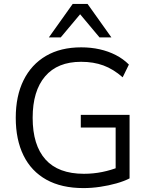

<svg xmlns="http://www.w3.org/2000/svg" viewBox="-20 -957 766 986"><path d="M408.6 8.9Q295.8 8.9 218.2 -34.3Q140.7 -77.5 100.8 -158.5Q60.9 -239.5 60.9 -352.1Q60.9 -464.1 101 -545Q141.1 -626 216.2 -670Q291.4 -713.9 397 -713.9Q447 -713.9 491.7 -703.9Q536.4 -693.9 574.6 -674.3Q612.8 -654.7 641.9 -625.5L610 -560Q561.9 -602.3 511.1 -620.9Q460.2 -639.6 396.4 -639.6Q275.4 -639.6 211.6 -564.8Q147.7 -490 147.7 -352.1Q147.7 -211.6 213.6 -138Q279.5 -64.5 410.9 -64.5Q459.3 -64.5 505.1 -73.8Q550.9 -83.1 592 -99.8L573.9 -52.9V-301.9H394.9V-367.2H645.4V-40.9Q617.6 -26.5 578 -15.3Q538.3 -4.1 494.4 2.4Q450.5 8.9 408.6 8.9ZM231 -765 353.4 -936.9H429.6L552 -765H491L391.5 -883.8L291.9 -765Z"/></svg>

Font: Nunito Sans 12pt ExtraLight
Style: Regular
Weight: 200
Designer: Vernon Adams
Foundry: Vernon Adams
Version: Version 3.101;gftools[0.9.27]